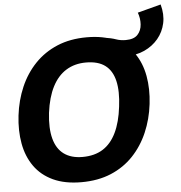

<svg xmlns="http://www.w3.org/2000/svg" viewBox="-57 -900 913 966"><g transform="rotate(-5 399.0 -417.0)"><path d="M596 -601 479 -621 489 -704Q529 -698 551 -690Q573 -682 600 -682Q641 -682 660 -702.5Q679 -723 681 -754Q683 -785 672 -814L790 -845Q804 -794 794.5 -750Q785 -706 757 -672.5Q729 -639 687.5 -620Q646 -601 596 -601ZM316 11Q232 11 173 -16.5Q114 -44 79 -93.5Q44 -143 32 -209Q20 -275 29 -351Q38 -427 66.5 -493Q95 -559 142.5 -608.5Q190 -658 255.5 -685.5Q321 -713 405 -713Q489 -713 548 -685.5Q607 -658 641.5 -608.5Q676 -559 688 -493Q700 -427 691 -351Q682 -275 653.5 -209Q625 -143 578 -93.5Q531 -44 465.5 -16.5Q400 11 316 11ZM332 -115Q393 -115 435 -141.5Q477 -168 502.5 -221Q528 -274 537 -351Q547 -429 534.5 -481.5Q522 -534 486.5 -560.5Q451 -587 390 -587Q333 -587 290 -560.5Q247 -534 220 -481.5Q193 -429 183 -351Q174 -274 188 -221Q202 -168 238.5 -141.5Q275 -115 332 -115Z"/></g></svg>

Font: Inclusive Sans
Style: Italic
Weight: 400
Italic angle: -7°
Designer: Olivia King
Foundry: Olivia King
Version: Version 2.004